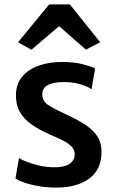

<svg xmlns="http://www.w3.org/2000/svg" viewBox="-20 -846 526 874"><path d="M50.5 -34 66.5 -126.5Q74.5 -120.5 98.5 -110.8Q122.5 -101 156 -93Q189.5 -85 225 -84.5Q272 -84 296 -99.8Q320 -115.5 320 -144Q320 -164.5 305.2 -179.5Q290.5 -194.5 264.8 -207.2Q239 -220 206.5 -234Q158.5 -255 123.8 -279.5Q89 -304 70.5 -336.5Q52 -369 52.5 -414Q53.5 -464.5 81.8 -497.8Q110 -531 157.2 -547.5Q204.5 -564 262.5 -564Q318 -564 358.8 -553Q399.5 -542 413 -534L396.5 -439.5Q387 -447 367.8 -455Q348.5 -463 323.5 -467.8Q298.5 -472.5 273 -472.5Q222.5 -472.5 197.8 -458.8Q173 -445 172.5 -420Q172 -386.5 196.8 -369.8Q221.5 -353 259 -336Q313.5 -311 354.8 -286.8Q396 -262.5 419 -231.2Q442 -200 442 -154.5Q442 -74.5 386.5 -33.2Q331 8 235.5 8Q195.5 8 158.2 1.8Q121 -4.5 92.5 -14.2Q64 -24 50.5 -34ZM123 -619.5 62 -653.5 204 -826H298L436 -653.5L371 -620L249 -727Z"/></svg>

Font: Merriweather Sans Medium
Style: Regular
Weight: 500
Designer: Eben Sorkin
Foundry: Eben Sorkin
Version: Version 2.001